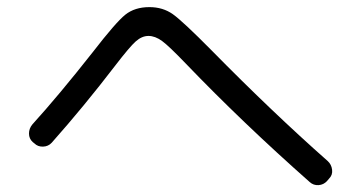

<svg xmlns="http://www.w3.org/2000/svg" viewBox="-20 -623 1040 553"><path d="M79.1 -210 74.2 -213.9Q63.5 -223.6 63.5 -238.3Q63.5 -252.9 73.2 -264.6Q149.4 -348.6 247.1 -472.7Q313.5 -558.6 340.8 -580.6Q368.2 -602.5 410.2 -602.5Q449.2 -602.5 478 -582Q506.8 -561.5 589.8 -477.5Q764.6 -299.8 923.8 -159.2Q934.6 -149.4 936.5 -134.3Q938.5 -119.1 927.7 -108.4L921.9 -101.6Q912.1 -90.8 897.5 -89.8Q882.8 -88.9 872.1 -98.6Q678.7 -269.5 514.6 -440.4Q466.8 -490.2 446.8 -504.9Q426.8 -519.5 407.7 -519.5Q388.7 -519.5 371.1 -503.9Q353.5 -488.3 311.5 -433.6Q221.7 -316.4 128.9 -211.9Q119.1 -201.2 104 -200.7Q88.9 -200.2 79.1 -210Z"/></svg>

Font: Rounded-L Mgen+ 2m regular
Style: Regular
Weight: 400
Designer: [Source Han Sans]
Ryoko NISHIZUKA  (kana & ideographs); Paul D. Hunt (Latin, Greek & Cyrillic); Wenlong ZHANG  (bopomofo
Version: Version 1.059.20150602